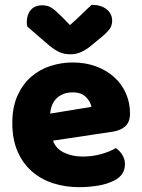

<svg xmlns="http://www.w3.org/2000/svg" viewBox="-20 -760 590 796"><path d="M309 16Q250 16 199.5 -0.5Q149 -17 111.5 -50Q74 -83 52.5 -133Q31 -183 31 -250Q31 -316 52.5 -363.5Q74 -411 109 -441.5Q144 -472 189 -486.5Q234 -501 281 -501Q334 -501 377.5 -485Q421 -469 452.5 -441Q484 -413 501.5 -374Q519 -335 519 -289Q519 -255 500 -237Q481 -219 447 -214L200 -177Q211 -144 245 -127.5Q279 -111 323 -111Q364 -111 400.5 -121.5Q437 -132 460 -146Q476 -136 487 -118Q498 -100 498 -80Q498 -35 456 -13Q424 4 384 10Q344 16 309 16ZM281 -377Q257 -377 239.5 -369Q222 -361 211 -348.5Q200 -336 194.5 -320.5Q189 -305 188 -289L359 -317Q356 -337 337 -357Q318 -377 281 -377ZM270 -656Q303 -685 322 -704Q341 -723 360 -740Q399 -740 422 -721.5Q445 -703 445 -674Q445 -654 434 -639Q423 -624 397 -603L352 -566Q334 -552 314.5 -543.5Q295 -535 273 -535Q259 -535 248 -537Q237 -539 225 -544.5Q213 -550 199 -560Q185 -570 167 -586L93 -650Q92 -655 91.5 -659Q91 -663 91 -668Q91 -699 107.5 -718.5Q124 -738 155 -738Q178 -738 194 -727.5Q210 -717 236 -691Z"/></svg>

Font: Baloo
Style: Regular
Weight: 400
Designer: Sarang Kulkarni and Ek Type
Foundry: Ek Type
Version: Version 1.100;PS 1.000;hotconv 1.0.88;makeotf.lib2.5.647800;